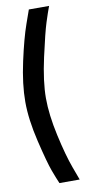

<svg xmlns="http://www.w3.org/2000/svg" viewBox="-97 -789 454 953"><g transform="rotate(-10 130.0 -312.5)"><path d="M122 -750H224Q213 -721 197.5 -672.5Q182 -624 155.5 -504.5Q129 -385 129 -301Q129 -218 152.5 -111.5Q176 -5 200 60L224 125H122Q111 100 95 57Q79 14 52 -99Q25 -212 25 -301Q25 -390 49.5 -502Q74 -614 98 -682Z"/></g></svg>

Font: TitilliumText22L Lt
Style: Medium
Weight: 500
Designer: Campivisivi
Foundry: Campivisivi
Version: 1.000